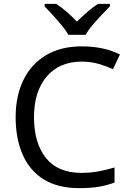

<svg xmlns="http://www.w3.org/2000/svg" viewBox="-20 -964 672 994"><path d="M403 -645Q288 -645 222 -568Q156 -491 156 -357Q156 -224 217.5 -146.5Q279 -69 402 -69Q449 -69 491 -77Q533 -85 573 -97V-19Q533 -4 490.5 3Q448 10 389 10Q280 10 207 -35Q134 -80 97.5 -163Q61 -246 61 -358Q61 -466 100.5 -548.5Q140 -631 217 -677.5Q294 -724 404 -724Q517 -724 601 -682L565 -606Q532 -621 491.5 -633Q451 -645 403 -645ZM334 -784Q321 -807 299 -833.5Q277 -860 253 -886Q229 -912 211 -931V-944H271Q297 -927 325 -903Q353 -879 378 -852Q405 -879 433 -903Q461 -927 487 -944H549V-931Q530 -912 505.5 -886Q481 -860 458.5 -833.5Q436 -807 424 -784Z"/></svg>

Font: Noto Sans NKo
Style: Regular
Weight: 400
Designer: Monotype Design Team
Foundry: Monotype Imaging Inc.
Version: Version 2.003; ttfautohint (v1.8.4.7-5d5b)